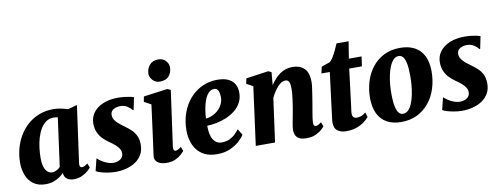

<svg xmlns="http://www.w3.org/2000/svg" viewBox="-66 -1161 3968 1525"><g transform="rotate(-10 1918.5 -398.5)"><path d="M490 -109.5Q487.5 -90 492.8 -81.5Q498 -73 509 -73Q516 -73 526.5 -77.5Q537 -82 554 -95L568 -60.5Q562.5 -52 543.5 -35Q524.5 -18 495 -4Q465.5 10 427.5 10Q395.5 10 374.2 -5Q353 -20 350 -49L350.5 -55.5Q335 -39 313 -24Q291 -9 263.2 0.5Q235.5 10 201.5 10Q141.5 10 103.2 -17.8Q65 -45.5 47 -92Q29 -138.5 29 -193Q29 -250.5 43.5 -305.2Q58 -360 86 -407.5Q114 -455 154.8 -490.8Q195.5 -526.5 248 -546.8Q300.5 -567 363.5 -567Q392.5 -567 425 -560.2Q457.5 -553.5 479 -546L553.5 -567ZM387 -496.5Q379 -498.5 370.2 -499.5Q361.5 -500.5 352.5 -500.5Q318 -500.5 292 -482Q266 -463.5 247.5 -432.5Q229 -401.5 217.5 -362.2Q206 -323 201 -280.8Q196 -238.5 196 -198.5Q196 -159.5 204.8 -131.5Q213.5 -103.5 230 -88.5Q246.5 -73.5 269 -73.5Q278 -73.5 286.5 -76Q295 -78.5 303.2 -82.8Q311.5 -87 319 -92.8Q326.5 -98.5 333.5 -105.5Z M990 -449H984.5Q974.5 -463 950 -480.5Q925.5 -498 890 -498Q869 -498 851 -491.8Q833 -485.5 822 -472.8Q811 -460 811 -440Q811 -420 820.8 -403Q830.5 -386 850 -369Q869.5 -352 898 -331.5Q926.5 -311.5 949 -289.8Q971.5 -268 984.8 -239Q998 -210 998 -169Q998 -123.5 979 -90Q960 -56.5 927.2 -34.2Q894.5 -12 852.8 -1Q811 10 765 10Q733.5 10 700.8 4.5Q668 -1 643 -8.8Q618 -16.5 608.5 -24L632.5 -121.5H634.5Q644.5 -111 664.5 -97.5Q684.5 -84 710.2 -74Q736 -64 762.5 -64Q780.5 -64 798.5 -70.5Q816.5 -77 828.5 -91Q840.5 -105 840.5 -127.5Q840.5 -147.5 829.5 -164.8Q818.5 -182 798.8 -199.2Q779 -216.5 751.5 -235Q728.5 -251 706.5 -273Q684.5 -295 670.2 -326Q656 -357 656 -399.5Q656 -449 684.5 -486.8Q713 -524.5 764.2 -545.8Q815.5 -567 883.5 -567Q910.5 -567 936.8 -564Q963 -561 982.8 -556.8Q1002.5 -552.5 1010.5 -549Z M1178 10Q1144.5 10 1122.2 0.5Q1100 -9 1090 -25.2Q1080 -41.5 1083 -62.5Q1086 -85.5 1090.2 -116.2Q1094.5 -147 1099.5 -184.8Q1104.5 -222.5 1110.5 -267Q1116.5 -311.5 1123 -362Q1129.5 -412.5 1137 -468.5L1081 -499L1089 -541L1282.5 -567L1308.5 -555L1246.5 -109.5Q1244 -91.5 1248.2 -82.2Q1252.5 -73 1263 -73Q1272 -73 1282 -78Q1292 -83 1308.5 -95.5L1321.5 -61Q1316 -53.5 1298.2 -36.5Q1280.5 -19.5 1250.5 -4.8Q1220.5 10 1178 10ZM1233.5 -635Q1201.5 -635 1177.5 -660.2Q1153.5 -685.5 1155.5 -716Q1158 -755.5 1182.5 -783.2Q1207 -811 1251.5 -811Q1290 -811 1312 -786.5Q1334 -762 1333.5 -733Q1333 -692.5 1309.2 -663.8Q1285.5 -635 1233.5 -635Z M1807.5 -106Q1794.5 -84.5 1764.8 -57Q1735 -29.5 1689.8 -9Q1644.5 11.5 1583.5 11.5Q1526 11.5 1486.2 -7.5Q1446.5 -26.5 1422 -58.8Q1397.5 -91 1386.5 -130.8Q1375.5 -170.5 1375 -212Q1374.5 -290 1397.8 -355.5Q1421 -421 1463 -469Q1505 -517 1562 -543.8Q1619 -570.5 1685 -570.5Q1739 -570.5 1773 -554.2Q1807 -538 1823.2 -510.2Q1839.5 -482.5 1840.5 -448Q1842 -399.5 1823.2 -363Q1804.5 -326.5 1772.5 -300.8Q1740.5 -275 1701 -258.2Q1661.5 -241.5 1620.5 -233.5Q1579.5 -225.5 1544 -224.5Q1544 -187 1549.8 -159Q1555.5 -131 1567.2 -112.2Q1579 -93.5 1596 -83.8Q1613 -74 1634 -74Q1672 -74 1699.2 -87Q1726.5 -100 1745.5 -119Q1764.5 -138 1777.5 -155ZM1650 -503Q1621.5 -503 1602 -481.8Q1582.5 -460.5 1570.2 -427Q1558 -393.5 1551.8 -355.2Q1545.5 -317 1544 -282.5Q1561 -283.5 1581.2 -290.2Q1601.5 -297 1621 -309.5Q1640.5 -322 1656.8 -340.5Q1673 -359 1682.2 -382.8Q1691.5 -406.5 1690.5 -435.5Q1689 -469 1678.8 -486Q1668.5 -503 1650 -503Z M2112 -451.5Q2128.5 -477 2147.5 -498.2Q2166.5 -519.5 2188.8 -535Q2211 -550.5 2236.8 -558.8Q2262.5 -567 2291.5 -567Q2348.5 -567 2384.5 -534.2Q2420.5 -501.5 2420.5 -420Q2420.5 -405 2416.2 -374Q2412 -343 2406.5 -308.5Q2401 -274 2396.5 -247Q2392.5 -222 2387.5 -195Q2382.5 -168 2379 -143.2Q2375.5 -118.5 2375.5 -100.5Q2375.5 -82.5 2381.5 -77.8Q2387.5 -73 2394 -73Q2402.5 -73 2412.2 -77.8Q2422 -82.5 2438.5 -95L2452 -60.5Q2447 -53 2429 -36Q2411 -19 2380.2 -4.5Q2349.5 10 2306 10Q2264 10 2243.5 -2.8Q2223 -15.5 2216 -34.2Q2209 -53 2209 -71.5Q2209 -82.5 2211.2 -98.5Q2213.5 -114.5 2217.2 -134.2Q2221 -154 2225 -175Q2229 -196 2232.5 -216Q2236 -236 2240 -259.8Q2244 -283.5 2247.2 -308.5Q2250.5 -333.5 2252.8 -357.5Q2255 -381.5 2254.5 -403Q2254 -430 2249.8 -444.8Q2245.5 -459.5 2237 -465.2Q2228.5 -471 2215 -471Q2200.5 -471 2184.8 -461.5Q2169 -452 2154 -435.2Q2139 -418.5 2125 -397Q2111 -375.5 2099.5 -351L2051.5 0H1896L1959 -470L1907 -499L1915 -541L2096 -567L2121 -555Z M2698 -189.5Q2696 -173.5 2694.2 -161.2Q2692.5 -149 2691.2 -139.5Q2690 -130 2690 -121.5Q2690 -101.5 2699 -91.5Q2708 -81.5 2725.5 -81.5Q2745 -81.5 2762.8 -88.2Q2780.5 -95 2798.5 -110.5L2810.5 -71.5Q2796.5 -55.5 2772.2 -36.5Q2748 -17.5 2711.2 -3.8Q2674.5 10 2622 10Q2585.5 10 2556.8 -9Q2528 -28 2528 -78Q2528 -80.5 2528.2 -85.5Q2528.5 -90.5 2530 -102Q2531.5 -113.5 2534.2 -135Q2537 -156.5 2541 -192L2577 -476H2509.5L2521 -529L2590 -552.5Q2604.5 -564.5 2618.8 -588Q2633 -611.5 2646 -639Q2659 -666.5 2669 -690.5H2766.5L2744.5 -554H2847L2836 -476H2733.5Z M3158.5 -568Q3227 -568 3275 -542.5Q3323 -517 3348.2 -467Q3373.5 -417 3374 -344.5Q3374.5 -271 3354.2 -206Q3334 -141 3294.5 -91.8Q3255 -42.5 3198 -14.2Q3141 14 3068 14Q3001 14 2953.8 -12Q2906.5 -38 2881.5 -88.5Q2856.5 -139 2855.5 -211.5Q2855 -285.5 2875.2 -350.2Q2895.5 -415 2934.8 -464Q2974 -513 3030.5 -540.5Q3087 -568 3158.5 -568ZM3137.5 -506Q3113 -506 3095 -487.5Q3077 -469 3064 -438.5Q3051 -408 3043 -370.2Q3035 -332.5 3031.5 -293Q3028 -253.5 3028.5 -218Q3029 -150.5 3037.8 -113.5Q3046.5 -76.5 3061 -62.2Q3075.5 -48 3093 -48Q3117.5 -48 3135.5 -66Q3153.5 -84 3166.2 -114.8Q3179 -145.5 3186.8 -183.2Q3194.5 -221 3198 -261Q3201.5 -301 3201 -337.5Q3200.5 -405.5 3192 -441.8Q3183.5 -478 3169.2 -492Q3155 -506 3137.5 -506Z M3785 -449H3779.5Q3769.5 -463 3745 -480.5Q3720.5 -498 3685 -498Q3664 -498 3646 -491.8Q3628 -485.5 3617 -472.8Q3606 -460 3606 -440Q3606 -420 3615.8 -403Q3625.5 -386 3645 -369Q3664.5 -352 3693 -331.5Q3721.5 -311.5 3744 -289.8Q3766.5 -268 3779.8 -239Q3793 -210 3793 -169Q3793 -123.5 3774 -90Q3755 -56.5 3722.2 -34.2Q3689.5 -12 3647.8 -1Q3606 10 3560 10Q3528.5 10 3495.8 4.5Q3463 -1 3438 -8.8Q3413 -16.5 3403.5 -24L3427.5 -121.5H3429.5Q3439.5 -111 3459.5 -97.5Q3479.5 -84 3505.2 -74Q3531 -64 3557.5 -64Q3575.5 -64 3593.5 -70.5Q3611.5 -77 3623.5 -91Q3635.5 -105 3635.5 -127.5Q3635.5 -147.5 3624.5 -164.8Q3613.5 -182 3593.8 -199.2Q3574 -216.5 3546.5 -235Q3523.5 -251 3501.5 -273Q3479.5 -295 3465.2 -326Q3451 -357 3451 -399.5Q3451 -449 3479.5 -486.8Q3508 -524.5 3559.2 -545.8Q3610.5 -567 3678.5 -567Q3705.5 -567 3731.8 -564Q3758 -561 3777.8 -556.8Q3797.5 -552.5 3805.5 -549Z"/></g></svg>

Font: Merriweather 20pt Black
Style: Italic
Weight: 900
Italic angle: -7.8°
Version: Version 2.101